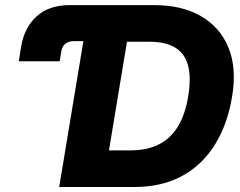

<svg xmlns="http://www.w3.org/2000/svg" viewBox="-20 -748 960 768"><path d="M55.2 -502.9 64.5 -562Q77.6 -638.7 127 -683.1Q176.3 -727.5 258.8 -727.5H337.4L313.5 -583.5H276.9Q254.4 -583.5 241.5 -573.2Q228.5 -563 225.1 -542.5L218.8 -502.9ZM516.6 0H293L317.4 -146.5H502Q567.9 -146.5 615.2 -170.2Q662.6 -193.8 691.9 -242.2Q721.2 -290.5 732.9 -363.8Q745.1 -437 732.4 -485.4Q719.7 -533.7 681.2 -557.4Q642.6 -581.1 576.2 -581.1H386.2L410.2 -727.5H597.7Q708 -727.5 784.4 -683.1Q860.8 -638.7 894 -557.1Q927.2 -475.6 908.7 -363.8Q890.6 -252 840.3 -170.4Q790 -88.9 709 -44.4Q627.9 0 516.6 0ZM512.2 -727.5 391.6 0H216.8L337.4 -727.5Z"/></svg>

Font: Inter 28pt ExtraBold
Style: Italic
Weight: 800
Italic angle: -9.3988°
Designer: Rasmus Andersson
Foundry: rsms
Version: Version 4.001;git-66647c0bb